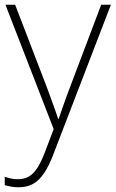

<svg xmlns="http://www.w3.org/2000/svg" viewBox="-23 -550 489 812"><path d="M0 -530H41L174 -184Q185 -153 194.5 -128Q204 -103 211 -82.5Q218 -62 223 -47H225Q233 -69 244.5 -103Q256 -137 273 -181L405 -530H446L201 107Q184 151 164 181.5Q144 212 118 227Q92 242 55 242Q39 242 25 239.5Q11 237 -3 233V198Q11 202 23.5 205Q36 208 52 208Q79 208 99 196.5Q119 185 135 160Q151 135 166 96L204 -4Z"/></svg>

Font: Noto Sans Khmer ExtraLight
Style: Regular
Weight: 250
Version: Version 2.003